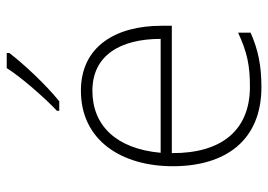

<svg xmlns="http://www.w3.org/2000/svg" viewBox="-136 -670 816 585"><g transform="rotate(-90 272.5 -378.0)"><path d="M403 -758V-766H357C330 -723 269 -653 227 -613V-606H256C308 -648 370 -715 403 -758ZM288 -540C136 -540 58 -415 58 -260C58 -100 136 10 299 10C365 10 413 0 465 -23V-61C404 -33 365 -25 300 -25C169 -25 97 -110 98 -263H486V-294C486 -434 423 -540 288 -540ZM288 -505C395 -505 446 -421 446 -297H99C111 -432 182 -505 288 -505Z"/></g></svg>

Font: Noto Sans Gurmukhi ExtraLight
Style: Regular
Weight: 200
Designer: Jelle Bosma - Monotype Design Team
Foundry: Monotype Imaging Inc.
Version: Version 2.004